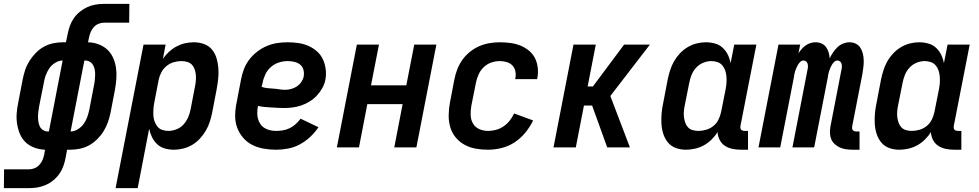

<svg xmlns="http://www.w3.org/2000/svg" viewBox="-80 -760 5050 990"><path d="M71 210H-60L-59 113H71Q85 113 99 107Q113 101 123.5 89.5Q134 78 139.5 64.5Q145 51 148 37L152 12Q124 11 98 1.5Q72 -8 53 -25.5Q34 -43 23.5 -67.5Q13 -92 8.5 -119Q4 -146 6 -174.5Q8 -203 14 -231L37 -351Q42 -376 50 -400Q58 -424 72 -446Q86 -468 105 -487.5Q124 -507 147 -519.5Q170 -532 195 -537Q220 -542 244 -542H260L269 -585Q273 -606 280.5 -627Q288 -648 301 -666.5Q314 -685 332.5 -700Q351 -715 371.5 -724Q392 -733 413.5 -736.5Q435 -740 456 -740H587L586 -643H456Q442 -643 427.5 -637Q413 -631 403 -619.5Q393 -608 387.5 -594.5Q382 -581 379 -567L374 -542Q403 -541 428.5 -531.5Q454 -522 473 -504.5Q492 -487 503 -462.5Q514 -438 518 -411Q522 -384 520 -355.5Q518 -327 513 -299L490 -179Q485 -154 476.5 -130Q468 -106 454.5 -84Q441 -62 421.5 -42.5Q402 -23 379 -10.5Q356 2 331 7Q306 12 282 12H266L258 55Q254 76 246.5 97Q239 118 226 136.5Q213 155 194.5 170Q176 185 155 194Q134 203 113 206.5Q92 210 71 210ZM284 -82Q303 -82 321.5 -93.5Q340 -105 352 -122Q364 -139 370.5 -158Q377 -177 381 -197L404 -317Q407 -330 408.5 -344Q410 -358 410.5 -371.5Q411 -385 409 -398Q407 -411 401 -422.5Q395 -434 384 -441Q373 -448 359 -448H355ZM172 -82 243 -448Q224 -448 205 -436.5Q186 -425 174.5 -408Q163 -391 156 -372Q149 -353 146 -333L122 -213Q120 -200 118 -186Q116 -172 116 -158.5Q116 -145 118 -132Q120 -119 125.5 -107.5Q131 -96 142.5 -89Q154 -82 168 -82Z M516 210 660 -530H774L760 -457Q774 -477 792 -493.5Q810 -510 831 -521Q852 -532 874.5 -537Q897 -542 919 -542Q947 -542 972 -533Q997 -524 1013 -504.5Q1029 -485 1036.5 -460Q1044 -435 1046 -408Q1048 -381 1045 -353.5Q1042 -326 1037 -299L1014 -179Q1009 -155 1001.5 -131.5Q994 -108 981 -86Q968 -64 950.5 -45Q933 -26 911 -13Q889 0 864.5 6Q840 12 817 12Q792 12 769.5 5.5Q747 -1 730.5 -16.5Q714 -32 704 -52.5Q694 -73 689 -96L630 210ZM788 -85Q809 -85 830.5 -93.5Q852 -102 867 -119Q882 -136 890.5 -156Q899 -176 903 -197L926 -317Q929 -332 930 -347Q931 -362 929.5 -376.5Q928 -391 923 -404.5Q918 -418 908.5 -427.5Q899 -437 884.5 -441Q870 -445 855 -445Q835 -445 815 -439Q795 -433 778.5 -419.5Q762 -406 752 -387Q742 -368 738 -348L715 -228Q712 -212 711 -195.5Q710 -179 711 -163Q712 -147 717.5 -132.5Q723 -118 732.5 -106.5Q742 -95 757 -90Q772 -85 788 -85Z M1344 12Q1311 12 1279.5 6.5Q1248 1 1220.5 -13Q1193 -27 1173 -50.5Q1153 -74 1142.5 -103Q1132 -132 1132.5 -165Q1133 -198 1140 -231L1163 -351Q1168 -378 1178 -404Q1188 -430 1205.5 -453Q1223 -476 1246.5 -494Q1270 -512 1296.5 -523Q1323 -534 1349.5 -538Q1376 -542 1403 -542Q1431 -542 1458.5 -538Q1486 -534 1510 -523.5Q1534 -513 1553.5 -496Q1573 -479 1584 -456Q1595 -433 1599 -406Q1603 -379 1598 -350Q1594 -328 1582.5 -307Q1571 -286 1554.5 -268Q1538 -250 1517 -237Q1496 -224 1474 -216.5Q1452 -209 1429.5 -206Q1407 -203 1385 -203Q1368 -203 1351.5 -204Q1335 -205 1317.5 -206Q1300 -207 1283.5 -208.5Q1267 -210 1250 -214V-213Q1247 -196 1246.5 -179.5Q1246 -163 1250 -148Q1254 -133 1262.5 -120.5Q1271 -108 1284 -100Q1297 -92 1312.5 -88.5Q1328 -85 1344 -85Q1361 -85 1379 -88Q1397 -91 1413.5 -99Q1430 -107 1444 -119.5Q1458 -132 1470 -148L1562 -104Q1544 -77 1519.5 -54Q1495 -31 1466 -15.5Q1437 0 1405.5 6Q1374 12 1344 12ZM1390 -297Q1405 -297 1420.5 -301Q1436 -305 1450 -314Q1464 -323 1473.5 -337Q1483 -351 1486 -366Q1489 -384 1484.5 -400.5Q1480 -417 1467.5 -427Q1455 -437 1438 -441Q1421 -445 1403 -445Q1381 -445 1358.5 -438Q1336 -431 1317.5 -415Q1299 -399 1288.5 -377Q1278 -355 1274 -333L1269 -312Q1284 -307 1299 -305.5Q1314 -304 1329.5 -303Q1345 -302 1359.5 -299.5Q1374 -297 1390 -297Z M1657 0 1760 -530H1874L1833 -320H2015L2056 -530H2170L2067 0H1953L1996 -223H1814L1771 0Z M2437 12Q2404 12 2373 6.5Q2342 1 2315.5 -13.5Q2289 -28 2269.5 -51.5Q2250 -75 2241.5 -104.5Q2233 -134 2233.5 -166.5Q2234 -199 2240 -231L2263 -351Q2268 -377 2278 -403Q2288 -429 2304.5 -452Q2321 -475 2343.5 -493Q2366 -511 2391.5 -522Q2417 -533 2444 -537.5Q2471 -542 2497 -542Q2524 -542 2551 -538.5Q2578 -535 2602 -525.5Q2626 -516 2646 -500Q2666 -484 2677.5 -462Q2689 -440 2692.5 -413Q2696 -386 2691 -359L2689 -352H2576L2577 -356Q2581 -374 2577.5 -392Q2574 -410 2562 -422.5Q2550 -435 2532.5 -440Q2515 -445 2497 -445Q2475 -445 2453 -437.5Q2431 -430 2414 -413.5Q2397 -397 2387.5 -375.5Q2378 -354 2374 -333L2350 -213Q2346 -189 2347 -165Q2348 -141 2359.5 -122Q2371 -103 2392 -94Q2413 -85 2437 -85Q2457 -85 2477.5 -90.5Q2498 -96 2516.5 -108.5Q2535 -121 2548.5 -138.5Q2562 -156 2571 -175L2669 -139Q2653 -106 2629 -76.5Q2605 -47 2574 -26.5Q2543 -6 2507 3Q2471 12 2437 12Z M2774 0 2877 -530H2992L2950 -314H2977L3138 -530H3271L3067 -265L3168 0H3051L2973 -216H2931L2889 0Z M3457 12Q3429 12 3404.5 3Q3380 -6 3364 -25.5Q3348 -45 3340 -70Q3332 -95 3330.5 -122Q3329 -149 3331.5 -176.5Q3334 -204 3340 -231L3363 -351Q3368 -375 3375.5 -398.5Q3383 -422 3395.5 -444Q3408 -466 3426 -485Q3444 -504 3466 -517Q3488 -530 3512 -536Q3536 -542 3559 -542Q3584 -542 3607 -535.5Q3630 -529 3646.5 -513.5Q3663 -498 3673 -477.5Q3683 -457 3687 -434L3706 -530H3820L3738 -111Q3737 -106 3737.5 -101Q3738 -96 3741 -92Q3744 -88 3749 -86.5Q3754 -85 3759 -85H3777V12H3740Q3717 12 3696 7.5Q3675 3 3658 -8Q3641 -19 3631 -38Q3621 -57 3620 -79Q3607 -58 3588.5 -40Q3570 -22 3549 -10.5Q3528 1 3504 6.5Q3480 12 3457 12ZM3521 -85Q3541 -85 3561.5 -91Q3582 -97 3598.5 -110.5Q3615 -124 3624.5 -143Q3634 -162 3638 -182L3662 -302Q3665 -318 3666 -334.5Q3667 -351 3665.5 -367Q3664 -383 3659 -397.5Q3654 -412 3644 -423.5Q3634 -435 3619 -440Q3604 -445 3588 -445Q3567 -445 3546 -436.5Q3525 -428 3509.5 -411Q3494 -394 3486 -374Q3478 -354 3474 -333L3450 -213Q3447 -198 3446 -183Q3445 -168 3447 -153.5Q3449 -139 3454 -125.5Q3459 -112 3468.5 -102.5Q3478 -93 3492 -89Q3506 -85 3521 -85Z M4316 12Q4298 12 4281.5 9.5Q4265 7 4250.5 0.5Q4236 -6 4224 -17Q4212 -28 4206 -42.5Q4200 -57 4199.5 -74Q4199 -91 4202 -108L4259 -402Q4261 -410 4261 -417.5Q4261 -425 4259 -432Q4257 -439 4251 -443.5Q4245 -448 4238 -448Q4229 -448 4221.5 -441Q4214 -434 4209.5 -426Q4205 -418 4201.5 -410Q4198 -402 4195 -393Q4192 -384 4190.5 -375.5Q4189 -367 4188 -359L4118 0H4006L4084 -402Q4086 -410 4086 -417.5Q4086 -425 4084 -432Q4082 -439 4076.5 -443.5Q4071 -448 4063 -448Q4054 -448 4046.5 -441Q4039 -434 4034.5 -426Q4030 -418 4026.5 -410Q4023 -402 4020 -393Q4017 -384 4015.5 -375.5Q4014 -367 4013 -359L3943 0H3831L3934 -530H4046L4037 -485Q4044 -496 4053.5 -507Q4063 -518 4074.5 -526Q4086 -534 4099 -538Q4112 -542 4125 -542Q4142 -542 4156.5 -535.5Q4171 -529 4179.5 -517Q4188 -505 4192.5 -490Q4197 -475 4198 -459Q4205 -474 4215 -489Q4225 -504 4238 -516.5Q4251 -529 4267.5 -535.5Q4284 -542 4300 -542Q4318 -542 4333 -534.5Q4348 -527 4356.5 -513.5Q4365 -500 4369 -483.5Q4373 -467 4373.5 -450Q4374 -433 4372 -415.5Q4370 -398 4367 -380L4314 -108Q4313 -103 4313.5 -98Q4314 -93 4317 -89.5Q4320 -86 4324.5 -84Q4329 -82 4335 -82H4352V12Z M4557 12Q4529 12 4504.5 3Q4480 -6 4464 -25.5Q4448 -45 4440 -70Q4432 -95 4430.5 -122Q4429 -149 4431.5 -176.5Q4434 -204 4440 -231L4463 -351Q4468 -375 4475.5 -398.5Q4483 -422 4495.5 -444Q4508 -466 4526 -485Q4544 -504 4566 -517Q4588 -530 4612 -536Q4636 -542 4659 -542Q4684 -542 4707 -535.5Q4730 -529 4746.5 -513.5Q4763 -498 4773 -477.5Q4783 -457 4787 -434L4806 -530H4920L4838 -111Q4837 -106 4837.5 -101Q4838 -96 4841 -92Q4844 -88 4849 -86.5Q4854 -85 4859 -85H4877V12H4840Q4817 12 4796 7.5Q4775 3 4758 -8Q4741 -19 4731 -38Q4721 -57 4720 -79Q4707 -58 4688.5 -40Q4670 -22 4649 -10.5Q4628 1 4604 6.5Q4580 12 4557 12ZM4621 -85Q4641 -85 4661.5 -91Q4682 -97 4698.5 -110.5Q4715 -124 4724.5 -143Q4734 -162 4738 -182L4762 -302Q4765 -318 4766 -334.5Q4767 -351 4765.5 -367Q4764 -383 4759 -397.5Q4754 -412 4744 -423.5Q4734 -435 4719 -440Q4704 -445 4688 -445Q4667 -445 4646 -436.5Q4625 -428 4609.5 -411Q4594 -394 4586 -374Q4578 -354 4574 -333L4550 -213Q4547 -198 4546 -183Q4545 -168 4547 -153.5Q4549 -139 4554 -125.5Q4559 -112 4568.5 -102.5Q4578 -93 4592 -89Q4606 -85 4621 -85Z"/></svg>

Font: Lode Term
Style: Bold Italic
Weight: 700
Italic angle: -11°
Monospace: yes
Designer: Belleve Invis
Foundry: Belleve Invis
Version: Version 29.2.0